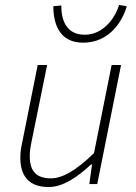

<svg xmlns="http://www.w3.org/2000/svg" viewBox="-20 -742 548 774"><path d="M176 12C234 12 292 -28 347 -79H351L340 0H372L468 -480H430L359 -125C286 -53 229 -23 186 -23C125 -23 100 -53 100 -113C100 -132 102 -146 108 -175L170 -480H132L70 -170C64 -142 62 -129 62 -105C62 -36 94 12 176 12ZM315 -570C419 -570 473 -653 491 -717L460 -722C443 -666 394 -602 322 -602C247 -602 227 -661 227 -720L195 -717C195 -648 218 -570 315 -570Z"/></svg>

Font: Source Sans Pro Light
Style: Italic
Weight: 300
Italic angle: -11°
Designer: Paul D. Hunt
Foundry: Adobe Systems Incorporated
Version: Version 3.006;hotconv 1.0.111;makeotfexe 2.5.65597